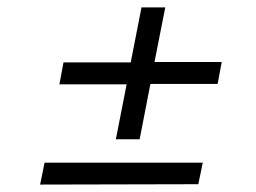

<svg xmlns="http://www.w3.org/2000/svg" viewBox="-20 -620 690 517"><path d="M292 -245 321 -393H140L151 -452H332L361 -600H425L396 -453H577L566 -394H385L356 -245ZM88 -123 100 -182H526L514 -124Z"/></svg>

Font: REM Light
Style: Italic
Weight: 300
Italic angle: -11°
Designer: Octavio Pardo
Foundry: Ashler Design
Version: Version 1.005;gftools[0.9.28]